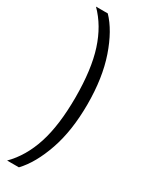

<svg xmlns="http://www.w3.org/2000/svg" viewBox="-217 -721 675 888"><g transform="rotate(30 121.0 -277.0)"><path d="M6 -688H69Q125 -630 161.5 -524Q198 -418 198 -277Q198 -136 161.5 -30.5Q125 75 69 134H6Q70 70 102 -29Q134 -128 134 -277Q134 -426 102 -525Q70 -624 6 -688Z"/></g></svg>

Font: Overused Grotesk Book
Style: Regular
Weight: 350
Version: Version 0.003